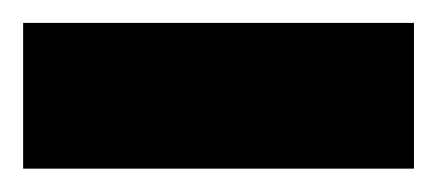

<svg xmlns="http://www.w3.org/2000/svg" viewBox="-20 -701 378 166"><path d="M0 -555.2V-681.2H337.9V-555.2Z"/></svg>

Font: Kanit ExtraBold
Style: Regular
Weight: 800
Designer: Katatrad Team
Foundry: CadsonDemak
Version: Version 1.000;PS 001.000;hotconv 1.0.88;makeotf.lib2.5.64775